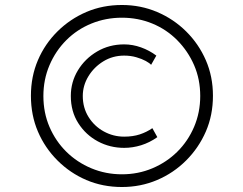

<svg xmlns="http://www.w3.org/2000/svg" viewBox="-20 -735 976 770"><path d="M469 15Q392 15 326.5 -13Q261 -41 210.5 -91.5Q160 -142 132 -207.5Q104 -273 104 -351Q104 -428 132 -493.5Q160 -559 210.5 -609Q261 -659 326.5 -687Q392 -715 469 -715Q544 -715 610 -687Q676 -659 726.5 -609Q777 -559 805.5 -493.5Q834 -428 834 -351Q834 -273 805.5 -207.5Q777 -142 726.5 -91.5Q676 -41 610 -13Q544 15 469 15ZM478 -142Q421 -142 372.5 -168Q324 -194 294 -241Q264 -288 264 -350Q264 -406 292.5 -453Q321 -500 369.5 -528.5Q418 -557 478 -557Q512 -557 545.5 -545Q579 -533 607 -512L586 -475Q580 -482 564.5 -490.5Q549 -499 526.5 -505.5Q504 -512 478 -512Q432 -512 394.5 -489Q357 -466 334.5 -429Q312 -392 312 -350Q312 -303 335 -266Q358 -229 396 -208Q434 -187 478 -187Q513 -187 540.5 -196Q568 -205 591 -221L611 -185Q580 -163 546 -152.5Q512 -142 478 -142ZM469 -36Q534 -36 591 -60Q648 -84 691 -126.5Q734 -169 758.5 -226.5Q783 -284 783 -350Q783 -417 758.5 -473.5Q734 -530 691 -573.5Q648 -617 591 -640.5Q534 -664 469 -664Q404 -664 346.5 -640.5Q289 -617 246 -574Q203 -531 178.5 -473.5Q154 -416 154 -350Q154 -283 178.5 -226Q203 -169 246 -126.5Q289 -84 346.5 -60Q404 -36 469 -36Z"/></svg>

Font: Lexend Tera ExtraLight
Style: Regular
Weight: 250
Designer: Bonnie Shaver-Troup, Thomas Jockin
Foundry: Lexend
Version: Version 1.007